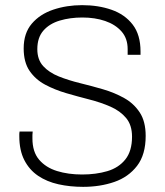

<svg xmlns="http://www.w3.org/2000/svg" viewBox="-20 -716 640 746"><path d="M303 10Q252 10 207 0Q162 -10 128 -33Q94 -56 74.5 -94Q55 -132 55 -187Q55 -191 55 -196Q55 -201 56 -205H107Q106 -198 106 -191.5Q106 -185 106 -178Q106 -126 132 -95.5Q158 -65 201.5 -51.5Q245 -38 299 -38Q353 -38 397 -51Q441 -64 467 -96.5Q493 -129 493 -185Q493 -230 470 -257.5Q447 -285 409.5 -301.5Q372 -318 327 -329.5Q282 -341 237.5 -354Q193 -367 155.5 -387Q118 -407 95 -440.5Q72 -474 72 -528Q72 -587 103.5 -624Q135 -661 187 -678.5Q239 -696 299 -696Q362 -696 413.5 -678Q465 -660 495.5 -620.5Q526 -581 526 -516V-503H476V-525Q476 -567 452 -594Q428 -621 388.5 -634.5Q349 -648 300 -648Q252 -648 212 -636Q172 -624 148.5 -597Q125 -570 125 -525Q125 -484 148 -459Q171 -434 208.5 -419Q246 -404 291 -393Q336 -382 380.5 -369Q425 -356 462.5 -335Q500 -314 523 -279Q546 -244 546 -188Q546 -115 512.5 -71.5Q479 -28 424 -9Q369 10 303 10Z"/></svg>

Font: Chivo Mono Thin
Style: Regular
Weight: 250
Designer: Hector Gatti
Foundry: Omnibus-Type
Version: Version 1.008